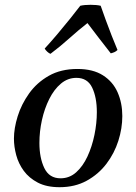

<svg xmlns="http://www.w3.org/2000/svg" viewBox="-20 -767 567 799"><path d="M489 -284Q489 -233 472.5 -181Q456 -129 423 -85.5Q390 -42 341 -15Q292 12 228 12Q174 12 137.5 -7Q101 -26 79 -56Q57 -86 47.5 -121.5Q38 -157 38 -190Q38 -233 53.5 -283Q69 -333 101 -378Q133 -423 183 -451.5Q233 -480 302 -480Q367 -480 408.5 -453.5Q450 -427 469.5 -382.5Q489 -338 489 -284ZM383 -300Q383 -362 363.5 -402.5Q344 -443 298 -443Q262 -443 233.5 -419Q205 -395 185 -355Q165 -315 154.5 -267.5Q144 -220 144 -172Q144 -110 164.5 -67.5Q185 -25 232 -25Q269 -25 297 -50Q325 -75 344 -116Q363 -157 373 -205.5Q383 -254 383 -300ZM469 -559Q463 -553 456 -550Q449 -547 441 -545Q416 -577 390.5 -610Q365 -643 344 -671Q308 -643 269 -608Q230 -573 190 -543Q184 -545 176.5 -552Q169 -559 166 -565Q190 -591 218 -624Q246 -657 272 -689.5Q298 -722 314 -743Q331 -747 357 -747Q383 -747 399 -743Q408 -717 420 -684Q432 -651 445 -618Q458 -585 469 -559Z"/></svg>

Font: Tiro Gurmukhi
Style: Italic
Weight: 400
Italic angle: -11°
Designer: Gurmukhi: John Hudson & Fiona Ross, assisted by Paul Hanslow. Latin: John Hudson with Paul Hanslow, assisted by Kaja Soj
Foundry: Tiro Typeworks Ltd.
Version: Version 1.52